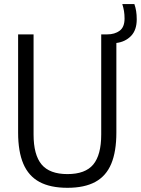

<svg xmlns="http://www.w3.org/2000/svg" viewBox="-20 -908 688 938"><path d="M309.5 9.5Q226 9.5 172.8 -19.2Q119.5 -48 94 -107.8Q68.5 -167.5 68.5 -260.5V-740H144V-251Q144 -151.5 183.2 -104.5Q222.5 -57.5 309.5 -57.5Q397 -57.5 435.8 -104.5Q474.5 -151.5 474.5 -251V-740H503.5Q540.5 -740 564.5 -757.8Q588.5 -775.5 588.5 -817.5Q588.5 -837 585.8 -853.8Q583 -870.5 577.5 -888H636.5Q642.5 -870.5 645.2 -853.2Q648 -836 648 -813.5Q648 -761 620 -732.2Q592 -703.5 548.5 -698V-260.5Q548.5 -167.5 523.5 -107.8Q498.5 -48 445.5 -19.2Q392.5 9.5 309.5 9.5Z"/></svg>

Font: Encode Sans SC Condensed
Style: Regular
Weight: 400
Width: 3
Designer: Multiple Designers
Foundry: Impallari Type
Version: Version 3.002